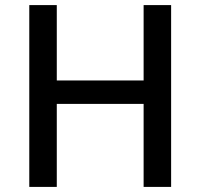

<svg xmlns="http://www.w3.org/2000/svg" viewBox="-20 -734 788 754"><path d="M652 0H544V-326H203V0H95V-714H203V-418H544V-714H652Z"/></svg>

Font: Noto Sans Thai Medium
Style: Regular
Weight: 500
Designer: Monotype Design Team
Foundry: Monotype Imaging Inc.
Version: Version 2.001